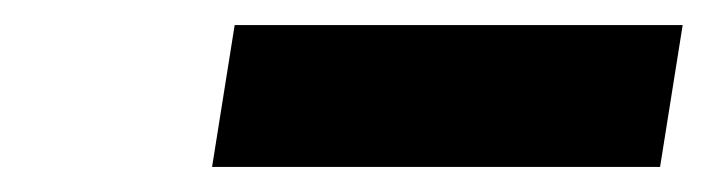

<svg xmlns="http://www.w3.org/2000/svg" viewBox="-20 -714 564 153"><path d="M149 -581 167 -694H524L506 -581Z"/></svg>

Font: Von Semi
Style: Italic
Weight: 600
Version: Version 4.000; ttfautohint (v1.8.4.7-5d5b)